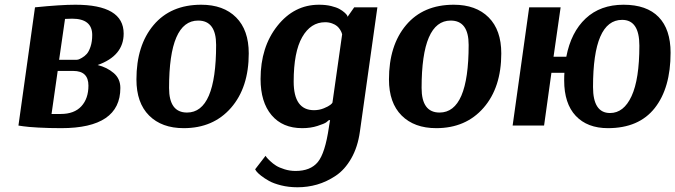

<svg xmlns="http://www.w3.org/2000/svg" viewBox="-20 -531 2856 812"><path d="M239 11Q187 11 142 8.5Q97 6 78 3L58 0L128 -500Q236 -511 299 -511Q503 -511 503 -389Q503 -295 393 -256Q433 -246 461 -222Q489 -198 489 -159Q489 11 239 11ZM303 -278Q306 -278 310.5 -279Q315 -280 326.5 -286.5Q338 -293 347 -303Q356 -313 363 -334Q370 -355 370 -383Q370 -452 285 -452Q267 -452 255 -451L230 -278ZM224 -231 198 -49H237Q294 -49 324 -81.5Q354 -114 354 -169Q354 -231 290 -231Z M1032 -305Q1032 -161 957 -75Q882 11 757 11Q664 11 610.5 -42.5Q557 -96 557 -195Q557 -339 629.5 -425Q702 -511 831 -511Q925 -511 978.5 -457.5Q1032 -404 1032 -305ZM818 -444Q695 -444 695 -159Q695 -55 771 -55Q894 -55 894 -341Q894 -444 818 -444Z M1502 26Q1493 91 1465.5 139Q1438 187 1399.5 212.5Q1361 238 1321 249.5Q1281 261 1238 261Q1201 261 1169 253Q1137 245 1117.5 234Q1098 223 1084 212Q1070 201 1064 193L1059 185L1103 128Q1105 131 1108 135Q1111 139 1122.5 150Q1134 161 1147.5 169.5Q1161 178 1183.5 185Q1206 192 1230 192Q1293 192 1324 154.5Q1355 117 1371 7L1372 0L1376 -23H1371Q1367 -19 1359.5 -13.5Q1352 -8 1323 1.5Q1294 11 1258 11Q1175 11 1128.5 -44Q1082 -99 1082 -197Q1082 -332 1153 -421.5Q1224 -511 1329 -511Q1358 -511 1380.5 -505.5Q1403 -500 1415.5 -493Q1428 -486 1436.5 -478.5Q1445 -471 1448 -466L1450 -460L1478 -500H1576ZM1308 -65Q1330 -65 1349.5 -73Q1369 -81 1377 -87.5Q1385 -94 1386 -97L1427 -386Q1426 -389 1424.5 -393.5Q1423 -398 1418 -406Q1413 -414 1405.5 -420.5Q1398 -427 1384.5 -432Q1371 -437 1355 -437Q1294 -437 1258 -374Q1222 -311 1222 -186Q1222 -65 1308 -65Z M2100 -305Q2100 -161 2025 -75Q1950 11 1825 11Q1732 11 1678.5 -42.5Q1625 -96 1625 -195Q1625 -339 1697.5 -425Q1770 -511 1899 -511Q1993 -511 2046.5 -457.5Q2100 -404 2100 -305ZM1886 -444Q1763 -444 1763 -159Q1763 -55 1839 -55Q1962 -55 1962 -341Q1962 -444 1886 -444Z M2816 -308Q2816 -159 2749 -74Q2682 11 2551 11Q2464 11 2415 -41Q2366 -93 2366 -191Q2366 -212 2367 -223H2312L2281 0H2148L2218 -500H2351L2321 -291H2375Q2395 -395 2457 -453Q2519 -511 2617 -511Q2715 -511 2765.5 -459Q2816 -407 2816 -308ZM2611 -447Q2488 -447 2488 -163Q2488 -53 2560 -53Q2618 -53 2651 -124.5Q2684 -196 2684 -338Q2684 -447 2611 -447Z"/></svg>

Font: Arsenal
Style: Bold Italic
Weight: 700
Italic angle: -9.10001°
Designer: Andrij Shevchenko
Foundry: Stairsfor
Version: Version 2.001;PS 002.001;hotconv 1.0.88;makeotf.lib2.5.64775